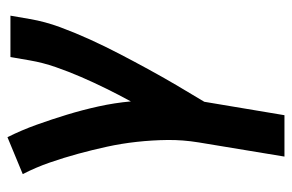

<svg xmlns="http://www.w3.org/2000/svg" viewBox="-154 -414 783 515"><g transform="rotate(-90 237.5 -156.5)"><path d="M75 215 113 -15Q120 -58 119.5 -99Q119 -140 114.5 -181Q110 -222 101.5 -261Q93 -300 82.5 -338.5Q72 -377 59 -414.5Q46 -452 28 -487L127 -528Q146 -490 160.5 -449.5Q175 -409 187.5 -368Q200 -327 209.5 -284Q219 -241 223 -197Q241 -230 257.5 -263.5Q274 -297 288.5 -330.5Q303 -364 315 -398.5Q327 -433 333 -468L342 -520H453L444 -468Q437 -427 422 -386.5Q407 -346 389 -306.5Q371 -267 351 -228.5Q331 -190 310 -151.5Q289 -113 267 -75.5Q245 -38 222 0L186 215Z"/></g></svg>

Font: Iosevka QP
Style: Bold Italic
Weight: 700
Italic angle: -9°
Designer: Belleve Invis
Foundry: Belleve Invis
Version: Version 20.0.0; ttfautohint (v1.8.4)